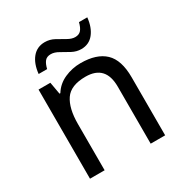

<svg xmlns="http://www.w3.org/2000/svg" viewBox="-170 -868 957 1000"><g transform="rotate(-30 309.0 -367.5)"><path d="M343 -546Q439 -546 488 -499.5Q537 -453 537 -349V0H450V-343Q450 -472 330 -472Q241 -472 207 -422Q173 -372 173 -278V0H85V-536H156L169 -463H174Q200 -505 246 -525.5Q292 -546 343 -546ZM126 -606Q132 -665 160.5 -699.5Q189 -734 236 -734Q266 -734 292.5 -719.5Q319 -705 343 -691Q367 -677 388 -677Q411 -677 423.5 -691.5Q436 -706 443 -735H493Q487 -677 459 -642Q431 -607 384 -607Q356 -607 329.5 -621Q303 -635 278.5 -649.5Q254 -664 232 -664Q208 -664 196 -649.5Q184 -635 177 -606Z"/></g></svg>

Font: Noto Sans Ethiopic
Style: Regular
Weight: 400
Designer: Monotype Design Team
Foundry: Monotype Imaging Inc.
Version: Version 2.102; ttfautohint (v1.8.4.7-5d5b)